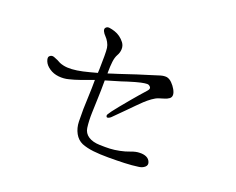

<svg xmlns="http://www.w3.org/2000/svg" viewBox="-102 -831 1204 979"><g transform="rotate(20 500.0 -341.5)"><path d="M130 -350Q152 -335 180.5 -332Q209 -329 235 -336Q261 -342 295 -354Q329 -366 361 -378Q361 -356 360.5 -334Q360 -312 359 -290Q357 -252 356.5 -218.5Q356 -185 357 -151Q358 -116 373 -88.5Q388 -61 415 -49Q443 -38 478.5 -34Q514 -30 560 -30Q606 -30 647 -31.5Q688 -33 722 -38Q741 -40 754 -51Q767 -62 761 -78Q755 -94 739.5 -101Q724 -108 703 -107Q683 -107 657 -97Q631 -87 605 -82Q576 -76 552 -75Q528 -74 498 -75Q459 -76 435.5 -91.5Q412 -107 408 -135Q403 -172 404.5 -217Q406 -262 407 -290Q408 -310 408.5 -338Q409 -366 409 -393Q434 -401 461 -408.5Q488 -416 520 -427Q565 -441 586.5 -445.5Q608 -450 619 -450Q629 -450 636.5 -441Q644 -432 631 -418Q597 -380 569 -346.5Q541 -313 523 -291Q504 -268 495.5 -256Q487 -244 484 -239Q475 -228 483 -220Q486 -218 493 -221Q500 -224 505 -229Q513 -237 525.5 -249.5Q538 -262 563 -287Q589 -313 602 -326.5Q615 -340 631 -355Q647 -370 665 -383Q683 -396 698 -401Q713 -406 727 -410Q741 -414 752 -422Q771 -437 752 -471Q743 -487 729.5 -500.5Q716 -514 701 -517Q686 -519 667 -513.5Q648 -508 621 -499Q594 -491 552 -477.5Q510 -464 460 -447Q447 -443 434.5 -439Q422 -435 410 -431Q410 -433 410 -435Q410 -437 410 -439Q410 -470 413 -495Q416 -520 425 -536Q435 -553 435.5 -572Q436 -591 425 -606Q403 -635 370 -646Q355 -651 340.5 -653Q326 -655 319 -644Q315 -637 320 -626.5Q325 -616 335 -606Q345 -596 353 -581.5Q361 -567 363 -553Q365 -539 365 -508.5Q365 -478 364 -438Q364 -433 363.5 -427.5Q363 -422 363 -417Q343 -411 324 -406.5Q305 -402 289 -398Q225 -384 187 -392Q173 -395 164 -399Q155 -403 147 -408Q139 -412 125 -417Q111 -422 100 -411Q93 -403 100.5 -384Q108 -365 130 -350Z"/></g></svg>

Font: Hannari
Style: Regular
Weight: 400
Version: Version 1.12